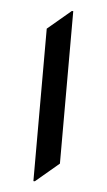

<svg xmlns="http://www.w3.org/2000/svg" viewBox="-46 -589 357 640"><g transform="rotate(5 132.0 -269.0)"><path d="M90.3 19.5V-490.7L168.5 -556.6H173.3V-46.4L95.2 19.5Z"/></g></svg>

Font: Gothica
Style: Book
Weight: 400
Designer: Wojciech Kalinowski "wmk69" (wmk69@o2.pl)
Foundry: Wojciech Kalinowski "wmk69" (wmk69@o2.pl)
Version: Version 2.1.0; 2021-05-14